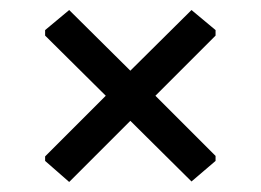

<svg xmlns="http://www.w3.org/2000/svg" viewBox="-20 -454 520 383"><path d="M362 -434 410 -394V-383L290 -263L410 -143V-133L362 -92L240 -213L118 -91L70 -133V-142L191 -263L70 -383V-394L118 -434L240 -313Z"/></svg>

Font: Alegreya Sans SC Medium
Style: Regular
Weight: 500
Designer: Juan Pablo del Peral
Foundry: Huerta Tipografica
Version: Version 2.001;PS 002.001;hotconv 1.0.88;makeotf.lib2.5.64775